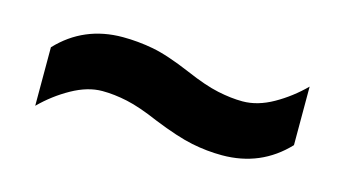

<svg xmlns="http://www.w3.org/2000/svg" viewBox="-36 -532 645 358"><g transform="rotate(15 286.0 -352.5)"><path d="M268 -301Q231 -317 205.5 -322.5Q180 -328 157 -328Q129 -328 98.5 -311Q68 -294 43 -269V-382Q93 -435 168 -435Q197 -435 226.5 -429.5Q256 -424 303 -404Q340 -388 366 -382.5Q392 -377 414 -377Q443 -377 473 -394Q503 -411 528 -436V-323Q478 -270 403 -270Q374 -270 344.5 -276Q315 -282 268 -301Z"/></g></svg>

Font: Noto IKEA Latin
Style: Bold
Weight: 700
Designer: Monotype Design Team
Foundry: Monotype Imaging Inc.
Version: Version 1.0